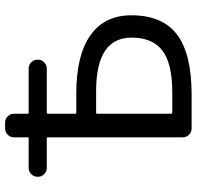

<svg xmlns="http://www.w3.org/2000/svg" viewBox="-29 -766 774 756"><g transform="rotate(-90 358.0 -388.0)"><path d="M288.1 -478.5Q288.1 -474.6 293 -474.6H368.2Q518.6 -474.6 597.2 -418.9Q675.8 -363.3 675.8 -257.8Q675.8 -135.7 600.1 -78.1Q524.4 -20.5 363.3 -20.5H230.5Q215.8 -20.5 205.6 -30.8Q195.3 -41 195.3 -54.7V-585.9Q195.3 -590.8 191.4 -590.8H74.2Q60.5 -590.8 50.3 -601.1Q40 -611.3 40 -625V-627Q40 -641.6 50.3 -651.9Q60.5 -662.1 74.2 -662.1H191.4Q195.3 -662.1 195.3 -666V-720.7Q195.3 -734.4 205.6 -744.6Q215.8 -754.9 230.5 -754.9H253.9Q267.6 -754.9 277.8 -744.6Q288.1 -734.4 288.1 -720.7V-666Q288.1 -662.1 293 -662.1H466.8Q480.5 -662.1 490.7 -651.9Q501 -641.6 501 -627V-625Q501 -611.3 490.7 -601.1Q480.5 -590.8 466.8 -590.8H293Q288.1 -590.8 288.1 -585.9ZM288.1 -101.6Q288.1 -96.7 293 -96.7H373Q486.3 -96.7 537.1 -135.7Q587.9 -174.8 587.9 -256.8Q587.9 -396.5 377.9 -396.5Q377 -396.5 375 -396.5H293Q288.1 -396.5 288.1 -392.6Z"/></g></svg>

Font: Gen Jyuu GothicL Regular
Style: Regular
Weight: 400
Designer: [Source Han Sans]
Ryoko NISHIZUKA  (kana & ideographs); Paul D. Hunt (Latin, Greek & Cyrillic); Wenlong ZHANG  (bopomofo
Version: Version 1.002.20150607